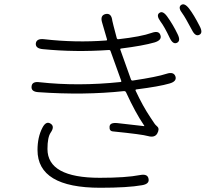

<svg xmlns="http://www.w3.org/2000/svg" viewBox="-20 -844 1040 906"><path d="M453 42Q157 42 157 -136Q157 -197 180 -241Q197 -274 218 -261Q240 -248 219 -218Q204 -196 204 -141Q204 -5 451 -5Q574 -5 641 -18Q677 -25 681 0Q686 24 650 30Q582 42 453 42ZM722 -214Q710 -193 678 -202Q651 -210 512 -224Q495 -226 497 -247Q499 -267 535 -263L658 -249Q663 -248 660 -252Q619 -312 575 -408Q572 -415 564 -414Q376 -394 162 -409Q126 -411 129 -436Q131 -461 167 -456Q348 -436 549 -457Q554 -458 552 -463L502 -602Q500 -609 493 -608Q335 -597 183 -612Q147 -615 149 -639Q152 -663 188 -659Q336 -642 481 -653Q486 -653 485 -658L462 -737Q451 -772 479 -778Q506 -783 510 -746Q511 -739 531 -664Q533 -658 539 -659Q646 -671 696 -689Q730 -701 737 -678Q745 -655 710 -644Q655 -628 551 -615Q546 -614 548 -609L598 -469Q600 -463 607 -464Q721 -481 766 -496Q800 -507 808 -483Q815 -460 780 -450Q733 -436 623 -422Q618 -421 620 -416Q654 -343 689 -291Q699 -276 709 -261Q711 -257 722.5 -246.5Q734 -236 722 -214ZM815 -642Q796 -633 781 -665Q756 -718 737 -743Q716 -772 732 -783Q748 -795 769 -766Q797 -727 818 -683Q834 -651 815 -642ZM921 -680Q902 -670 886 -702Q853 -764 841 -780Q819 -808 834 -820Q850 -832 872 -804Q895 -774 922 -721Q939 -689 921 -680Z"/></svg>

Font: Resource Han Rounded CN Light
Style: Regular
Weight: 300
Designer: Cyano Hao (round all glyphs); Ryoko NISHIZUKA 西塚涼子 (kana, bopomofo & ideographs); Paul D. Hunt (Latin, Greek & Cyrillic)
Foundry: Cyano Hao
Version: 0.990